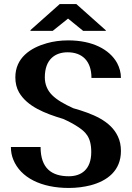

<svg xmlns="http://www.w3.org/2000/svg" viewBox="-20 -921 654 951"><path d="M34 -193C34 -170 38 -149 46 -130C82 -41 184 10 321 10C360 10 396 5 428 -3C512 -25 579 -76 579 -173C579 -200 574 -224 564 -245C528 -323 438 -358 343 -385C297 -406 262 -426 238 -450C214 -474 202 -504 202 -538C202 -627 253 -662 315 -662C386 -662 433 -620 433 -535H579C579 -562 572 -586 560 -609C522 -677 437 -721 318 -721C279 -721 244 -716 212 -707C130 -684 56 -634 56 -538C56 -510 62 -485 74 -464C115 -393 203 -359 293 -332C322 -319 346 -306 364 -294C402 -269 432 -244 432 -168C432 -81 382 -48 321 -48C236 -48 181 -87 181 -193ZM131 -768H241L317 -829L392 -768H504V-771L358 -901H276L131 -772Z"/></svg>

Font: Aerodynamic
Style: Regular
Weight: 500
Designer: Google
Version: Version 2.000980; 2014